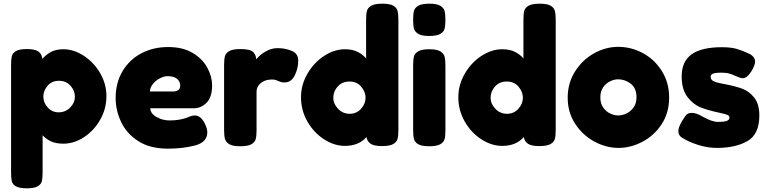

<svg xmlns="http://www.w3.org/2000/svg" viewBox="-20 -793 4162 1041"><path d="M125 -527Q170 -527 188.5 -513.5Q207 -500 210 -474Q224 -492 252 -509Q280 -526 324 -526Q380 -526 434.5 -490.5Q489 -455 523 -396.5Q557 -338 557 -272Q557 -203 523 -143.5Q489 -84 435 -49Q381 -14 324 -14Q280 -14 252.5 -28.5Q225 -43 211 -60V142Q211 172 207 189Q203 206 184.5 217Q166 228 126 228Q86 228 67 217.5Q48 207 44 190Q40 173 40 143V-441Q40 -471 44 -488Q48 -505 66.5 -516Q85 -527 125 -527ZM298 -184Q335 -184 360.5 -210Q386 -236 386 -269Q386 -302 362 -328.5Q338 -355 300 -355Q261 -355 238 -328Q215 -301 215 -269Q215 -237 238.5 -210.5Q262 -184 298 -184Z M1032 -206H795Q795 -178 828 -159Q861 -140 899 -140Q926 -140 947.5 -143.5Q969 -147 981 -151Q993 -155 996 -156Q1020 -167 1036 -167Q1069 -167 1091 -122Q1104 -95 1104 -76Q1104 -22 1038 -4.5Q972 13 891 13Q793 13 729.5 -28Q666 -69 636.5 -132Q607 -195 607 -261Q607 -345 645 -408Q683 -471 747.5 -504.5Q812 -538 892 -538Q972 -538 1025.5 -505.5Q1079 -473 1104.5 -425Q1130 -377 1130 -331Q1130 -265 1099.5 -235.5Q1069 -206 1032 -206ZM957 -329Q957 -352 939.5 -366Q922 -380 889 -380Q869 -380 846 -368Q823 -356 808 -336.5Q793 -317 793 -297H919Q933 -297 945 -303.5Q957 -310 957 -329Z M1523 -346Q1511 -346 1503 -348.5Q1495 -351 1488 -354Q1472 -362 1455 -362Q1418 -362 1394.5 -343Q1371 -324 1371 -297V-87Q1371 -56 1366.5 -39Q1362 -22 1343 -11Q1324 0 1282 0Q1241 0 1222.5 -11.5Q1204 -23 1199.5 -40.5Q1195 -58 1195 -89V-440Q1195 -471 1199.5 -488Q1204 -505 1223 -516Q1242 -527 1283 -527Q1338 -527 1353.5 -510Q1369 -493 1369 -471Q1369 -473 1386 -489Q1403 -505 1429 -518.5Q1455 -532 1487 -532Q1525 -532 1561 -517.5Q1597 -503 1597 -465Q1597 -422 1578 -384Q1559 -346 1523 -346Z M2140 -685V-88Q2140 -57 2135.5 -40Q2131 -23 2112 -12Q2093 -1 2051 -1Q2008 -1 1989.5 -13.5Q1971 -26 1967 -50Q1925 -2 1850 -2Q1792 -2 1736.5 -38Q1681 -74 1646.5 -134.5Q1612 -195 1612 -266Q1612 -333 1647 -393.5Q1682 -454 1737.5 -490Q1793 -526 1850 -526Q1893 -526 1921.5 -510.5Q1950 -495 1965 -476V-686Q1965 -717 1969.5 -734Q1974 -751 1993 -762Q2012 -773 2053 -773Q2094 -773 2112.5 -762Q2131 -751 2135.5 -733.5Q2140 -716 2140 -685ZM1962 -263Q1962 -295 1938.5 -323Q1915 -351 1875 -351Q1835 -351 1811 -324Q1787 -297 1787 -263Q1787 -230 1813 -203Q1839 -176 1876 -176Q1913 -176 1937.5 -203Q1962 -230 1962 -263Z M2220 -686Q2220 -717 2224.5 -734Q2229 -751 2248 -762Q2267 -773 2308 -773Q2349 -773 2367.5 -761.5Q2386 -750 2390.5 -733Q2395 -716 2395 -685Q2395 -654 2390.5 -637Q2386 -620 2367 -609Q2348 -598 2307 -598Q2266 -598 2247.5 -609.5Q2229 -621 2224.5 -638Q2220 -655 2220 -686ZM2308 -526Q2349 -526 2367.5 -514.5Q2386 -503 2390.5 -485.5Q2395 -468 2395 -437V-87Q2395 -56 2390.5 -39Q2386 -22 2367 -11Q2348 0 2307 0Q2266 0 2247.5 -11Q2229 -22 2224.5 -39.5Q2220 -57 2220 -88V-439Q2220 -470 2224.5 -487Q2229 -504 2248 -515Q2267 -526 2308 -526Z M2993 -685V-88Q2993 -57 2988.5 -40Q2984 -23 2965 -12Q2946 -1 2904 -1Q2861 -1 2842.5 -13.5Q2824 -26 2820 -50Q2778 -2 2703 -2Q2645 -2 2589.5 -38Q2534 -74 2499.5 -134.5Q2465 -195 2465 -266Q2465 -333 2500 -393.5Q2535 -454 2590.5 -490Q2646 -526 2703 -526Q2746 -526 2774.5 -510.5Q2803 -495 2818 -476V-686Q2818 -717 2822.5 -734Q2827 -751 2846 -762Q2865 -773 2906 -773Q2947 -773 2965.5 -762Q2984 -751 2988.5 -733.5Q2993 -716 2993 -685ZM2815 -263Q2815 -295 2791.5 -323Q2768 -351 2728 -351Q2688 -351 2664 -324Q2640 -297 2640 -263Q2640 -230 2666 -203Q2692 -176 2729 -176Q2766 -176 2790.5 -203Q2815 -230 2815 -263Z M3608 -264Q3608 -181 3567 -119Q3526 -57 3462.5 -24Q3399 9 3334 9Q3267 9 3203.5 -25Q3140 -59 3099 -121Q3058 -183 3058 -263Q3058 -343 3098 -406Q3138 -469 3201 -504Q3264 -539 3332 -539Q3403 -539 3466.5 -504.5Q3530 -470 3569 -407Q3608 -344 3608 -264ZM3431 -266Q3431 -315 3400 -339Q3369 -363 3331 -363Q3311 -363 3288.5 -352.5Q3266 -342 3250.5 -320Q3235 -298 3235 -265Q3235 -231 3251 -209Q3267 -187 3289.5 -177Q3312 -167 3332 -167Q3352 -167 3375 -177Q3398 -187 3414.5 -209.5Q3431 -232 3431 -266Z M3677 -47Q3658 -59 3658 -82Q3658 -111 3696 -164Q3707 -181 3730 -181Q3756 -181 3791 -160Q3840 -132 3874 -132Q3903 -132 3919 -137Q3935 -142 3935 -156Q3935 -166 3921.5 -171Q3908 -176 3875 -183Q3818 -195 3778 -211Q3738 -227 3707 -267.5Q3676 -308 3676 -379Q3676 -460 3730 -498.5Q3784 -537 3893 -537Q3943 -537 3972.5 -528.5Q4002 -520 4039 -503Q4054 -497 4064 -485Q4074 -473 4074 -459Q4074 -439 4053 -405Q4030 -369 4007 -369Q3995 -369 3973 -379Q3954 -388 3936 -393.5Q3918 -399 3892 -399Q3858 -399 3845.5 -393.5Q3833 -388 3833 -377Q3833 -359 3852.5 -351Q3872 -343 3914 -336Q3970 -325 4006 -311.5Q4042 -298 4069.5 -263.5Q4097 -229 4097 -167Q4097 -65 4032.5 -28Q3968 9 3867 9Q3816 9 3764.5 -7.5Q3713 -24 3677 -47Z"/></svg>

Font: Fredoka One
Style: Regular
Weight: 400
Designer: Milena B. Brandão, Ben Nathan
Version: Version 2.000; ttfautohint (v1.5.33-1714) -l 8 -r 50 -G 200 